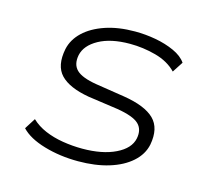

<svg xmlns="http://www.w3.org/2000/svg" viewBox="-80 -594 763 696"><g transform="rotate(15 301.5 -246.0)"><path d="M267 8Q199 8 139.5 -9.5Q80 -27 51 -58L77 -99Q99 -78 129.5 -65Q160 -52 196.5 -46Q233 -40 270 -40Q345 -40 394.5 -64Q444 -88 452 -127Q459 -162 438 -182Q417 -202 356 -212L244 -228Q169 -241 137 -274.5Q105 -308 118 -373Q126 -410 156 -438.5Q186 -467 234.5 -483.5Q283 -500 346 -500Q385 -500 423.5 -493Q462 -486 494 -471.5Q526 -457 541 -435L515 -395Q485 -426 437 -439Q389 -452 340 -452Q268 -452 223 -427Q178 -402 170 -364Q163 -328 183.5 -308Q204 -288 259 -279L368 -262Q449 -249 483 -215.5Q517 -182 505 -118Q497 -80 465 -51.5Q433 -23 382.5 -7.5Q332 8 267 8Z"/></g></svg>

Font: Nunito Sans 7pt SemiExpanded ExtraLight
Style: Italic
Weight: 250
Width: 6
Italic angle: -9°
Designer: Vernon Adams
Foundry: Vernon Adams
Version: Version 3.101;gftools[0.9.27]